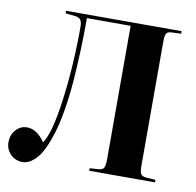

<svg xmlns="http://www.w3.org/2000/svg" viewBox="-82 -814 934 913"><g transform="rotate(10 385.0 -358.0)"><path d="M84 14.2Q49.8 14.2 26.4 -9.5Q2.9 -33.2 2.9 -67.9Q2.9 -102.5 24.7 -127.2Q46.4 -151.9 79.1 -151.9Q125.5 -151.9 165 -95.2Q200.7 -145 222.9 -312.7Q245.1 -480.5 245.1 -666Q245.1 -689.5 237.5 -700.2Q230 -710.9 210 -712.9L164.1 -717.8V-730H722.2V-717.8L675.8 -715.8Q657.2 -715.3 651.1 -704.8Q645 -694.3 645 -666V-64.9Q645 -37.1 651.4 -26.9Q657.7 -16.6 678.2 -15.1L722.2 -12.2V0H404.8V-12.2L448.2 -15.1Q466.8 -16.6 472.9 -27.3Q479 -38.1 479 -68.8V-712.9H268.1Q268.1 -558.6 256.8 -407.2Q250 -326.2 238.8 -260.3Q227.5 -194.3 213.4 -149.4Q199.2 -104.5 183.6 -71.8Q168 -39.1 150.6 -20.8Q133.3 -2.4 117.2 5.9Q101.1 14.2 84 14.2Z"/></g></svg>

Font: Display Regular
Style: Bold
Weight: 700
Designer: Latin by Veronika Burian and Jose Scaglione. Greek by Irene Vlachou. Cyrillic by Vera Evstafieva.
Foundry: TypeTogether
Version: Version 3.002